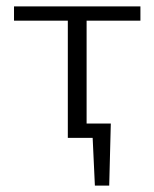

<svg xmlns="http://www.w3.org/2000/svg" viewBox="-20 -433 485 603"><path d="M252 -368V-45H328L323 150H278L271 0H193V-368H24V-413H421V-368Z"/></svg>

Font: Ysabeau Semilight
Style: Regular
Weight: 300
Designer: Christian Thalmann (Catharsis Fonts)
Version: Version 0.003